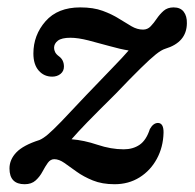

<svg xmlns="http://www.w3.org/2000/svg" viewBox="-20 -476 513 506"><path d="M411 -126Q410 -88 393.2 -57.2Q376.5 -26.5 347.8 -8.5Q319 9.5 282 9.5Q249 9.5 224.5 -0.5Q200 -10.5 182 -23.5Q164 -36.5 149.8 -46.5Q135.5 -56.5 123 -56.5Q113 -56.5 106 -46.8Q99 -37 92 -23.8Q85 -10.5 74 -0.5Q63 9.5 45 9.5Q5 9.5 5 -32Q5 -55.5 23.2 -74.5Q41.5 -93.5 84 -107Q93.5 -111 106 -121.5Q118.5 -132 141.8 -156Q165 -180 206.5 -224.5Q250 -270 277 -297.8Q304 -325.5 319 -343Q297 -346.5 268.8 -354.5Q240.5 -362.5 213 -369.5Q185.5 -376.5 165.5 -376.5Q142.5 -376.5 132.5 -368.8Q122.5 -361 122.5 -350Q122.5 -344.5 125.2 -338.8Q128 -333 135.5 -327.5Q148.5 -318 148.5 -300.5Q148.5 -288.5 139.5 -281.2Q130.5 -274 117.5 -274Q96 -274 82 -290Q68 -306 68 -335Q68 -383.5 100 -420Q132 -456.5 191.5 -456.5Q226 -456.5 250.5 -447.5Q275 -438.5 293.2 -427Q311.5 -415.5 326.5 -406.8Q341.5 -398 357 -398Q369 -398 377.2 -406.8Q385.5 -415.5 393.2 -427Q401 -438.5 411.2 -447.5Q421.5 -456.5 437.5 -456.5Q455.5 -456.5 464.2 -445Q473 -433.5 472.5 -414.5Q472 -364.5 415.5 -347.5Q405.5 -344.5 390.8 -332.8Q376 -321 350.8 -296.2Q325.5 -271.5 285 -229Q235 -179.5 210 -153.8Q185 -128 168.5 -109Q201 -106.5 236.8 -94.5Q272.5 -82.5 306 -82.5Q330.5 -82.5 348 -94.5Q365.5 -106.5 375 -136Q384 -152 396.5 -152Q411.5 -151.5 411 -126Z"/></svg>

Font: Fraunces 72pt SuperSoft
Style: Italic
Weight: 400
Italic angle: -16°
Version: Version 1.000;[b76b70a41]